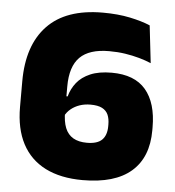

<svg xmlns="http://www.w3.org/2000/svg" viewBox="-50 -699 693 759"><g transform="rotate(5 297.0 -320.0)"><path d="M305.5 13.5Q218 13.5 157.2 -17.2Q96.5 -48 65.2 -107.5Q34 -167 34 -253V-354.5Q34 -498 108 -575.5Q182 -653 328 -653Q388 -653 435.8 -643Q483.5 -633 516.5 -619L533.5 -470.5Q511 -480 485 -487.2Q459 -494.5 429.5 -499Q400 -503.5 366 -503.5Q287.5 -503.5 250.2 -466.5Q213 -429.5 213 -350V-250.5Q213 -211 223.2 -185.5Q233.5 -160 255 -147.5Q276.5 -135 309.5 -135Q351 -135 369.5 -153.5Q388 -172 388 -208V-214Q388 -237 381 -253Q374 -269 357.2 -277.8Q340.5 -286.5 311 -286.5Q288 -286.5 268.2 -279.8Q248.5 -273 233.8 -261Q219 -249 210.5 -232.5L189.5 -311H218Q226 -341.5 245.5 -366Q265 -390.5 299 -405Q333 -419.5 383.5 -419.5Q474.5 -419.5 518.8 -367.2Q563 -315 563 -218V-206.5Q563 -99 498 -42.8Q433 13.5 305.5 13.5Z"/></g></svg>

Font: Anek Kannada Medium ExtraBold
Style: Regular
Weight: 800
Version: Version 1.003